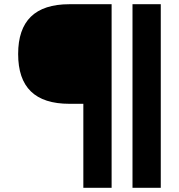

<svg xmlns="http://www.w3.org/2000/svg" viewBox="-20 -690 847 910"><path d="M509 -670H309C146 -670 66 -591 66 -434C66 -276 146 -198 309 -198H375V200H509ZM608 200V-670H742V200Z"/></svg>

Font: LT Wave Alt Bold
Style: Regular
Weight: 700
Designer: Daniel Lyons
Version: Version 2.5 (Glyphs App)